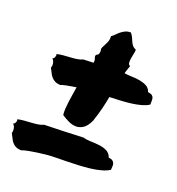

<svg xmlns="http://www.w3.org/2000/svg" viewBox="-160 -797 850 923"><g transform="rotate(20 265.0 -335.5)"><path d="M528.3 -451.2Q543 -449.2 549.3 -444.3Q555.7 -439.5 557.6 -432.1Q559.6 -424.8 559.1 -416Q558.6 -407.2 558.6 -398.4Q543.9 -388.7 521.5 -382.3Q499 -376 472.7 -372.6Q446.3 -369.1 417.5 -367.7Q388.7 -366.2 361.3 -365.2Q356.4 -337.9 349.1 -307.1Q341.8 -276.4 327.1 -232.4Q313.5 -202.1 295.9 -189.9Q278.3 -177.7 258.8 -177.7Q239.3 -177.7 219.7 -187Q200.2 -196.3 182.6 -208Q180.7 -220.7 181.6 -238.3Q182.6 -255.9 185.1 -275.4Q187.5 -294.9 190.9 -315.4Q194.3 -335.9 197.3 -355.5Q166 -350.6 147 -346.7Q127.9 -342.8 120.1 -338.9Q101.6 -339.8 90.8 -345.7Q80.1 -351.6 72.8 -360.4Q65.4 -369.1 60.5 -379.9Q55.7 -390.6 48.8 -402.3Q53.7 -410.2 51.3 -424.8Q48.8 -439.5 40 -446.3Q47.9 -448.2 51.3 -458Q54.7 -467.8 51.8 -472.7Q67.4 -476.6 85.4 -478Q103.5 -479.5 121.1 -480.5Q138.7 -481.4 154.3 -483.9Q169.9 -486.3 181.6 -492.2Q194.3 -493.2 207 -493.2Q219.7 -493.2 233.4 -494.1Q236.3 -506.8 232.4 -515.1Q228.5 -523.4 230.5 -531.2Q232.4 -535.2 237.3 -537.1Q242.2 -539.1 244.1 -543.9Q248 -556.6 245.6 -564Q243.2 -571.3 250 -583Q253.9 -590.8 262.2 -607.4Q270.5 -624 268.6 -642.6Q278.3 -649.4 286.6 -658.2Q294.9 -667 304.2 -674.3Q313.5 -681.6 324.7 -687Q335.9 -692.4 352.5 -692.4Q361.3 -681.6 365.7 -671.9Q370.1 -662.1 374 -652.8Q377.9 -643.6 384.3 -635.7Q390.6 -627.9 403.3 -622.1Q403.3 -613.3 400.4 -600.6Q397.5 -587.9 395.5 -575.2Q393.6 -562.5 394.5 -552.2Q395.5 -542 404.3 -539.1Q400.4 -528.3 397 -518.1Q393.6 -507.8 390.6 -498Q407.2 -495.1 428.7 -494.6Q450.2 -494.1 469.7 -490.7Q489.3 -487.3 505.4 -479Q521.5 -470.7 528.3 -451.2ZM458 -90.8Q472.7 -88.9 479 -84Q485.4 -79.1 487.8 -71.8Q490.2 -64.5 489.3 -56.2Q488.3 -47.9 488.3 -39.1Q471.7 -28.3 446.8 -21.5Q421.9 -14.6 392.6 -11.2Q363.3 -7.8 331.1 -6.3Q298.8 -4.9 269 -4.4Q239.3 -3.9 213.4 -3.4Q187.5 -2.9 169.9 -1Q118.2 4.9 89.4 10.3Q60.5 15.6 49.8 20.5Q31.2 19.5 20.5 13.7Q9.8 7.8 2.9 -1Q-3.9 -9.8 -8.8 -20.5Q-13.7 -31.2 -20.5 -43Q-16.6 -50.8 -18.6 -64.9Q-20.5 -79.1 -30.3 -86.9Q-22.5 -88.9 -18.6 -98.6Q-14.6 -108.4 -18.6 -113.3Q-2.9 -117.2 15.1 -118.7Q33.2 -120.1 50.8 -121.1Q68.4 -122.1 84.5 -124.5Q100.6 -127 112.3 -132.8Q160.2 -133.8 212.9 -135.7Q265.6 -137.7 311.5 -139.6Q327.1 -134.8 349.6 -134.3Q372.1 -133.8 394 -131.3Q416 -128.9 433.6 -120.1Q451.2 -111.3 458 -90.8Z"/></g></svg>

Font: Permanent Marker
Style: Regular
Weight: 400
Designer: Font Diner, Inc
Foundry: Font Diner, Inc
Version: Version 1.000